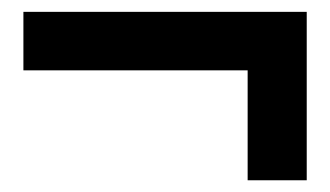

<svg xmlns="http://www.w3.org/2000/svg" viewBox="-20 -376 557 324"><path d="M397.9 -257.3H19.5V-356H497.6V-71.8H397.9Z"/></svg>

Font: Reddit Sans SemiBold
Style: Regular
Weight: 600
Designer: Stephen Hutchings
Foundry: Reddit
Version: Version 1.013